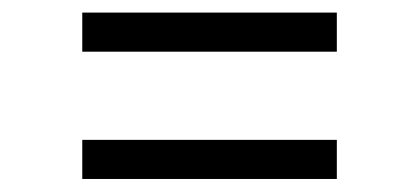

<svg xmlns="http://www.w3.org/2000/svg" viewBox="-20 -427 658 302"><path d="M109.4 -407.2H509.8V-345.7H109.4ZM109.4 -207H509.8V-145.5H109.4Z"/></svg>

Font: Pretendard JP Light
Style: Regular
Weight: 300
Designer: Base glyphs from Inter by Rasmus Andersson; Hangeul glyphs from Noto Sans CJK(Source Han Sans) by Jang Soo-young and Kan
Foundry: Kil Hyung-jin
Version: Version 1.309